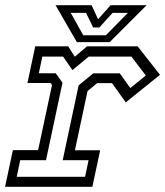

<svg xmlns="http://www.w3.org/2000/svg" viewBox="-22 -718 636 738"><path d="M-2.5 0 27.5 -141H124.5L178 -391.5L172 -399H83.5L113.5 -540H240L265.5 -500L312.5 -540H507L593 -430.5L461.5 -324.5L408.5 -398.5H351.5L314.5 -368L266 -140.5H363L333 0ZM42.2 -38.5H305L318.5 -102.2H219L280.2 -389.8L336.5 -436.2H438.5L478.8 -379.5L538.5 -427.8L483.2 -500.5H319L256.5 -448.5L220.5 -500.5H140.8L127.2 -436.5H192.2L218.2 -400L154.8 -102.2H55.8ZM273.5 -556 191.5 -698H330L355 -644L403 -698H541.5L399.5 -556ZM298 -582.5H385L469.5 -668.5H410.8L360 -612.5H336L308.8 -668.5H250Z"/></svg>

Font: Tourney Thin
Style: Italic
Weight: 100
Italic angle: -12°
Designer: Tyler Finck
Foundry: Etcetera Type Co
Version: Version 1.015